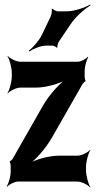

<svg xmlns="http://www.w3.org/2000/svg" viewBox="-20 -800 428 846"><path d="M209 -194 345 -432C347 -434 354 -442 356 -441L357 -445C355 -446 353 -458 353 -462V-487C353 -506 361 -537 369 -547L367 -550C359 -540 336 -528 322 -528H70C52 -528 24 -542 14 -554L13 -552C22 -539 32 -502 32 -478V-464C32 -440 22 -403 13 -390L14 -388C24 -400 52 -414 70 -414H139C184 -414 246 -432 277 -452L276 -456C246 -436 196 -382 169 -334L35 -99C33 -97 26 -89 24 -90L23 -86C25 -85 27 -73 27 -69V-43C27 -23 18 9 10 20L12 23C20 12 45 0 60 0H321C339 0 367 14 377 26L378 24C369 11 359 -26 359 -50V-64C359 -88 369 -125 378 -138L377 -140C367 -128 339 -114 321 -114H239C194 -114 132 -96 101 -76L103 -72C134 -92 182 -146 209 -194ZM203 -727 165 -647C151 -619 124 -589 107 -577L109 -573C126 -585 159 -599 185 -599H211C216 -599 227 -594 229 -590L233 -591C231 -596 236 -611 239 -616L291 -693C314 -728 355 -762 379 -777L377 -780C353 -766 308 -750 273 -750H235C229 -750 214 -757 211 -762L208 -761C210 -755 207 -734 203 -727Z"/></svg>

Font: Asimov
Style: EdgeExtreme
Weight: 500
Designer: Google
Version: Version 2.000980: 2014